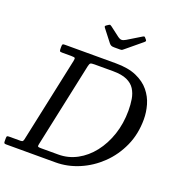

<svg xmlns="http://www.w3.org/2000/svg" viewBox="-207 -1123 1193 1266"><g transform="rotate(20 389.0 -490.0)"><path d="M391 -860.5 326.5 -943.5Q321.5 -950 321 -953.8Q320.5 -957.5 328.5 -963L339 -970Q348.5 -976.5 352 -975.5Q355.5 -974.5 363 -969L430 -918Q443 -908.5 454.5 -908.2Q466 -908 483 -918L578.5 -976Q587.5 -981.5 591 -980Q594.5 -978.5 599.5 -971.5L603.5 -967.5Q609 -961 609.5 -957Q610 -953 601.5 -946L494 -857Q487.5 -851.5 483 -848.2Q478.5 -845 466.5 -845H426.5Q411 -845 403.8 -849.2Q396.5 -853.5 391 -860.5ZM-40 -16V-39Q-40 -51 -35.5 -53Q-31 -55 -19 -55H57Q70 -55 73.5 -60.8Q77 -66.5 79 -76L205.5 -669Q209.5 -687 205.5 -691Q201.5 -695 179 -695H116Q102 -695 99.5 -699.5Q97 -704 97 -718V-729Q97 -742 99.8 -746Q102.5 -750 115 -750H473Q560.5 -750 618.5 -724.5Q676.5 -699 710.5 -657.2Q744.5 -615.5 758.8 -565.2Q773 -515 773 -465Q773 -362.5 734.8 -277.5Q696.5 -192.5 631.8 -130.2Q567 -68 486.8 -34Q406.5 0 323 0H-24Q-33.5 0 -36.8 -3Q-40 -6 -40 -16ZM199 -55H323Q392 -55 452.8 -87.8Q513.5 -120.5 559.5 -179.2Q605.5 -238 631.8 -316.2Q658 -394.5 658 -485Q658 -527 651.8 -564.8Q645.5 -602.5 627 -632Q608.5 -661.5 571.5 -678.2Q534.5 -695 473 -695H343Q321.5 -695 315.5 -690.8Q309.5 -686.5 305.5 -669L179 -76Q176 -63 179 -59Q182 -55 199 -55Z"/></g></svg>

Font: Besley*
Style: Italic
Weight: 400
Italic angle: -13°
Designer: Owen Earl
Foundry: indestructible type*
Version: Version 2.000; ttfautohint (v1.8.3)